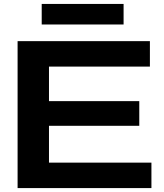

<svg xmlns="http://www.w3.org/2000/svg" viewBox="-20 -960 838 980"><path d="M69.8 0V-750H745.1V-620.1H230V-443.8H690.9V-317.9H230V-129.9H752.9V0ZM192.9 -939.9H610.8V-835H192.9Z"/></svg>

Font: Mattone
Style: Regular
Weight: 400
Width: 6
Designer: Nunzio Mazzaferro
Foundry: Collletttivo
Version: Version 2.000;Glyphs 3.2 (3217)